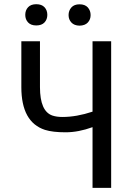

<svg xmlns="http://www.w3.org/2000/svg" viewBox="-20 -911 640 931"><path d="M282.7 -343.8Q351.1 -343.8 428.7 -369.6V-710.9H519V0H428.7V-294.4Q360.4 -269.5 297.9 -269.5Q235.4 -269.5 198.2 -281.2Q83.5 -318.4 83.5 -488.3V-710.9H173.8V-488.3Q173.8 -371.1 234.4 -350.6Q254.9 -343.8 282.7 -343.8ZM326.2 -875Q339.8 -890.1 365.7 -890.1Q392.1 -890.1 405.8 -875Q419.4 -859.4 419.4 -837.9Q419.4 -816.4 405.8 -801.8Q392.1 -787.1 365.7 -786.6Q339.8 -787.1 326.2 -801.8Q312.5 -816.4 312.5 -837.9Q312.5 -859.4 326.2 -875ZM102.5 -838.9Q102.5 -861.3 116.2 -876Q129.9 -890.6 155.8 -890.6Q182.1 -890.6 195.8 -876Q209.5 -861.3 209.5 -838.9Q209.5 -816.9 195.8 -802.2Q182.1 -787.6 155.8 -787.6Q129.9 -787.6 116.2 -802.2Q102.5 -816.9 102.5 -838.9Z"/></svg>

Font: RobotoMono-Regular
Style: Regular
Weight: 400
Designer: Google
Version: Version 2.000985; 2015; ttfautohint (v1.3)